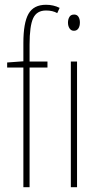

<svg xmlns="http://www.w3.org/2000/svg" viewBox="-20 -785 419 805"><path d="M104 -502V0H78V-502H10V-523L78 -528V-605Q78 -689 99.5 -727Q121 -765 173 -765Q204 -765 230 -752L220 -730Q201 -741 173 -741Q134 -741 119 -708.5Q104 -676 104 -598V-527H179V-502ZM315 -691Q315 -675 308.5 -665.5Q302 -656 290 -656Q278 -656 271.5 -666Q265 -676 265 -690Q265 -704 271 -714Q277 -724 291 -724Q303 -724 309 -714.5Q315 -705 315 -691ZM303 0H277V-527H303Z"/></svg>

Font: Noto Sans Display Thin Cond
Style: Regular
Weight: 250
Width: 3
Designer: Monotype Design team
Foundry: Monotype Imaging Inc.
Version: Version 1.000